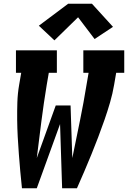

<svg xmlns="http://www.w3.org/2000/svg" viewBox="-20 -1003 682 1023"><path d="M97 0Q92 -45 88 -90.5Q84 -136 80.5 -181.5Q77 -227 74.5 -273Q72 -319 71.5 -365Q71 -411 72.5 -458Q74 -505 82 -551L93 -615H65V-735H283V-615H240L229 -551Q213 -454 200.5 -356.5Q188 -259 176 -161L277 -441H356L364 -199L365 -161L369 -179Q388 -272 407 -365Q426 -458 441 -551L452 -615H424V-735H642V-615H599L588 -551Q580 -504 566.5 -457.5Q553 -411 537 -365Q521 -319 503.5 -273Q486 -227 467.5 -181.5Q449 -136 429.5 -90.5Q410 -45 390 0H311L300 -342L176 0ZM270 -788 187 -866 343 -983H470L582 -860L484 -795L396 -911Z"/></svg>

Font: Iosevka Curly Slab HvEx
Style: Italic
Weight: 900
Width: 7
Italic angle: -9°
Monospace: yes
Designer: Belleve Invis
Foundry: Belleve Invis
Version: Version 11.1.0; ttfautohint (v1.8.3)